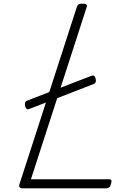

<svg xmlns="http://www.w3.org/2000/svg" viewBox="-20 -1035 734 1055"><path d="M108 0Q79 0 87 -23L402 -996Q405 -1006 411.5 -1010.5Q418 -1015 433 -1015Q448 -1015 454 -1010.5Q460 -1006 456 -995L150 -50H579Q590 -50 592 -44Q594 -38 590 -25Q587 -12 580.5 -6Q574 0 564 0ZM143 -437Q132 -432 126.5 -436.5Q121 -441 118 -452Q116 -464 118 -471.5Q120 -479 132 -483L481 -618Q492 -622 497 -618.5Q502 -615 505 -604Q512 -580 494 -573Z"/></svg>

Font: Playwrite RO ExtraLight
Style: Regular
Weight: 250
Version: Version 1.002